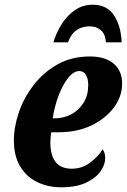

<svg xmlns="http://www.w3.org/2000/svg" viewBox="-20 -786 539 816"><path d="M240 10Q185 10 139.5 -11.5Q94 -33 66.5 -77.5Q39 -122 39 -189Q39 -246 60 -308Q81 -370 122.5 -424Q164 -478 224 -512Q284 -546 362 -546Q427 -546 463 -515.5Q499 -485 499 -431Q499 -376 464 -329Q429 -282 368.5 -253Q308 -224 231 -224H198Q194 -203 194 -180Q194 -126 216.5 -97.5Q239 -69 285 -69Q328 -69 362.5 -94.5Q397 -120 416 -151Q427 -139 427 -113Q427 -86 407 -57.5Q387 -29 345.5 -9.5Q304 10 240 10ZM211 -283Q251 -283 283.5 -300.5Q316 -318 335.5 -350Q355 -382 355 -424Q355 -452 345 -468Q335 -484 317 -484Q292 -484 268.5 -453.5Q245 -423 228 -377Q211 -331 204 -283ZM207 -606Q218 -644 240.5 -681Q263 -718 297 -742Q331 -766 374 -766Q434 -766 464 -721.5Q494 -677 497 -606H430Q428 -641 409 -657.5Q390 -674 360 -674Q329 -674 305.5 -658Q282 -642 269 -606Z"/></svg>

Font: Noto Serif Condensed ExtraBold
Style: Italic
Weight: 800
Width: 3
Italic angle: -12°
Designer: Monotype Design Team
Foundry: Monotype Imaging Inc.
Version: Version 2.014; ttfautohint (v1.8.4.7-5d5b)